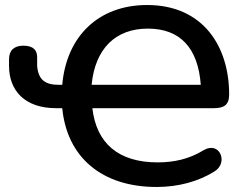

<svg xmlns="http://www.w3.org/2000/svg" viewBox="-20 -735 989 765"><path d="M604 10C691 10 770 -12 833 -51C892 -85 856 -174 792 -137C734 -101 673 -88 608 -88C452 -88 364 -164 348 -304H832C873 -304 893 -317 893 -359C893 -548 791 -715 566 -715C374 -715 245 -592 228 -397H215C162 -397 133 -415 128 -472V-507C128 -533 115 -553 73 -553C36 -553 16 -534 16 -499V-472C16 -375 78 -304 203 -304H228C247 -108 386 10 604 10ZM569 -621C697 -621 769 -545 780 -397H345C359 -541 440 -621 569 -621Z"/></svg>

Font: SN Pro Medium
Style: Regular
Weight: 500
Designer: Tobias Whetton
Foundry: Supernotes
Version: Version 1.003;Glyphs 3.3 (3324)